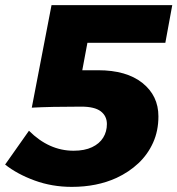

<svg xmlns="http://www.w3.org/2000/svg" viewBox="-39 -721 692 749"><path d="M241 8Q164 8 96.2 -16.8Q28.5 -41.5 -19 -79L74 -211Q152 -133 248 -133Q291 -133 320 -146.8Q349 -160.5 363.5 -184Q378 -207.5 378 -237Q378 -268.5 354 -286.8Q330 -305 278 -305Q157.5 -305 85 -301L162 -701H633L606 -554H302L282 -447H344Q454.5 -447 516.8 -397.2Q579 -347.5 579 -267Q579 -210.5 558.2 -164.5Q537.5 -118.5 500.8 -84Q464 -49.5 415.5 -27Q339 8 241 8Z"/></svg>

Font: Argentum Novus
Style: Bold Italic
Weight: 700
Designer: Julieta Ulanovsky (font) & Cristiano Sobral (main changes)
Foundry: Julieta Ulanovsky (font) & Cristiano Sobral (main changes)
Version: Version 3.00;November 27, 2020;FontCreator 13.0.0.2655 64-bi